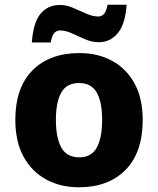

<svg xmlns="http://www.w3.org/2000/svg" viewBox="-20 -784 670 814"><path d="M585 -276Q585 -138 512.5 -64Q440 10 314 10Q236 10 175 -23.5Q114 -57 79.5 -120.5Q45 -184 45 -276Q45 -412 117.5 -485.5Q190 -559 317 -559Q395 -559 455.5 -526Q516 -493 550.5 -430Q585 -367 585 -276ZM217 -276Q217 -200 240 -158.5Q263 -117 316 -117Q368 -117 390.5 -158.5Q413 -200 413 -276Q413 -352 390 -392Q367 -432 315 -432Q263 -432 240 -392Q217 -352 217 -276ZM115 -604Q121 -689 152 -726Q183 -763 235 -763Q261 -763 289 -751Q317 -739 345 -726.5Q373 -714 397 -714Q409 -714 419.5 -723.5Q430 -733 436 -764H517Q511 -681 479 -643Q447 -605 399 -605Q370 -605 341 -617.5Q312 -630 285 -642.5Q258 -655 234 -655Q222 -655 211.5 -645.5Q201 -636 195 -604Z"/></svg>

Font: Noto Sans Syriac ExtraBold
Style: Regular
Weight: 800
Designer: Patrick Giasson and the Monotype Design Team
Foundry: Monotype Imaging Inc.
Version: Version 3.000; ttfautohint (v1.8.4.7-5d5b)